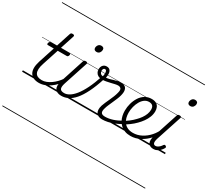

<svg xmlns="http://www.w3.org/2000/svg" viewBox="-264 -1462 2633 2415"><g transform="rotate(30 1052.5 -255.0)"><path d="M251 17Q206 17 173.5 2Q141 -13 123.5 -42.5Q106 -72 105.5 -115Q105 -158 123 -215L200 -452H115Q104 -452 101.5 -458.5Q99 -465 102 -477Q106 -489 112 -494.5Q118 -500 129 -500H215L283 -709Q287 -721 293.5 -725.5Q300 -730 314 -730Q331 -730 336.5 -724Q342 -718 339 -706L272 -500H400Q411 -500 413.5 -494Q416 -488 413 -476Q409 -463 402.5 -457.5Q396 -452 386 -452H257L181 -219Q164 -169 162.5 -133Q161 -97 172.5 -74.5Q184 -52 208 -41.5Q232 -31 266 -31Q276 -31 280 -23.5Q284 -16 282.5 -7Q281 2 273 9.5Q265 17 251 17ZM0 490H388V500H0ZM0 -20H388V0H0ZM0 -505H388V-500H0ZM0 -1010H388V-1000H0Z M251 17Q241 17 236 9.5Q231 2 233 -7Q235 -16 243.5 -23.5Q252 -31 267 -31Q299 -31 331.5 -43.5Q364 -56 395 -78Q426 -100 453 -127.5Q480 -155 500 -185Q508 -196 517 -194Q526 -192 530.5 -184Q535 -176 528 -165Q507 -131 477.5 -98.5Q448 -66 412 -40Q376 -14 335 1.5Q294 17 251 17ZM387 490V500ZM387 -20V0ZM387 -505V-500ZM387 -1010V-1000Z M576 17Q543 17 520 6.5Q497 -4 484.5 -25Q472 -46 472.5 -76.5Q473 -107 486 -148L598 -494Q602 -506 609 -510.5Q616 -515 629 -515Q645 -515 651.5 -509Q658 -503 654 -491L539 -140Q521 -84 532 -57.5Q543 -31 592 -31Q601 -31 605 -23.5Q609 -16 607.5 -7Q606 2 598.5 9.5Q591 17 576 17ZM686 -683Q668 -683 656.5 -692Q645 -701 645 -719Q645 -743 660 -762.5Q675 -782 703 -782Q720 -782 731.5 -773Q743 -764 743 -745Q743 -722 728.5 -702.5Q714 -683 686 -683ZM388 490H713V500H388ZM388 -20H713V0H388ZM388 -505H713V-500H388ZM388 -1010H713V-1000H388Z M577 17Q565 17 561 9.5Q557 2 560 -7Q563 -16 572 -23.5Q581 -31 593 -31Q627 -31 665 -53.5Q703 -76 743 -125Q783 -174 823 -254.5Q863 -335 902 -452Q904 -457 911.5 -458Q919 -459 927 -456.5Q935 -454 939.5 -448.5Q944 -443 941 -435Q900 -308 856.5 -221Q813 -134 768 -82Q723 -30 675.5 -6.5Q628 17 577 17ZM713 490H738V500H713ZM713 -20H738V0H713ZM713 -505H738V-500H713ZM713 -1010H738V-1000H713Z M1171 17Q1143 17 1121 8.5Q1099 0 1086 -18Q1073 -36 1070.5 -63.5Q1068 -91 1080 -130Q1088 -154 1101 -184Q1114 -214 1129 -246Q1144 -278 1157 -311Q1170 -344 1177 -373Q1190 -421 1175.5 -437.5Q1161 -454 1135 -454Q1115 -454 1089.5 -448Q1064 -442 1035 -435Q1006 -428 976 -422.5Q946 -417 917 -417Q885 -417 862.5 -429.5Q840 -442 829 -463Q818 -484 818 -507Q818 -546 838.5 -568Q859 -590 891 -590Q924 -590 939.5 -570.5Q955 -551 957 -522Q959 -493 951 -463Q972 -463 996 -469.5Q1020 -476 1046 -484Q1072 -492 1098.5 -498Q1125 -504 1151 -504Q1181 -504 1203 -491Q1225 -478 1233 -447Q1241 -416 1227 -363Q1220 -335 1206.5 -303.5Q1193 -272 1179 -240Q1165 -208 1151.5 -177.5Q1138 -147 1131 -121Q1116 -72 1129.5 -51.5Q1143 -31 1186 -31Q1196 -31 1200 -23.5Q1204 -16 1202.5 -7Q1201 2 1193 9.5Q1185 17 1171 17ZM908 -458Q915 -481 915 -502Q915 -523 909 -536.5Q903 -550 888 -550Q875 -550 867.5 -539.5Q860 -529 860 -510Q860 -490 872 -475Q884 -460 908 -458ZM738 490H1306V500H738ZM738 -20H1306V0H738ZM738 -505H1306V-500H738ZM738 -1010H1306V-1000H738Z M1169 17Q1157 17 1153 9.5Q1149 2 1152 -7Q1155 -16 1164 -23.5Q1173 -31 1185 -31Q1238 -31 1295.5 -49.5Q1353 -68 1407 -102Q1415 -107 1422 -103.5Q1429 -100 1433 -92.5Q1437 -85 1436.5 -77Q1436 -69 1428 -64Q1385 -38 1339.5 -19.5Q1294 -1 1251 8Q1208 17 1169 17ZM1305 490V500ZM1305 -20V0ZM1305 -505V-500ZM1305 -1010V-1000Z M1405 -97Q1445 -119 1482 -147.5Q1519 -176 1549 -208Q1576 -235 1597.5 -265.5Q1619 -296 1632 -329.5Q1645 -363 1645 -398Q1645 -434 1627.5 -452Q1610 -470 1574 -470Q1563 -470 1558.5 -477Q1554 -484 1555.5 -494Q1557 -504 1564.5 -511.5Q1572 -519 1585 -519Q1627 -519 1652.5 -504Q1678 -489 1689.5 -463.5Q1701 -438 1701 -405Q1701 -363 1685 -322Q1669 -281 1643 -244.5Q1617 -208 1585 -176Q1551 -141 1510 -111Q1469 -81 1425 -56ZM1306 490H1750V500H1306ZM1306 -20H1750V0H1306ZM1306 -505H1750V-500H1306ZM1306 -1010H1750V-1000H1306Z M1583 19Q1537 19 1501.5 6Q1466 -7 1440 -30Q1414 -53 1397 -83.5Q1380 -114 1372 -149.5Q1364 -185 1364 -222Q1364 -276 1378.5 -328.5Q1393 -381 1421 -424.5Q1449 -468 1490.5 -493.5Q1532 -519 1586 -519Q1595 -519 1598.5 -511.5Q1602 -504 1600 -494Q1598 -484 1591.5 -477Q1585 -470 1576 -470Q1539 -470 1510 -448.5Q1481 -427 1460.5 -391Q1440 -355 1429 -311.5Q1418 -268 1418 -224Q1418 -187 1427.5 -151.5Q1437 -116 1457.5 -89Q1478 -62 1511 -46Q1544 -30 1591 -30Q1654 -30 1713 -60.5Q1772 -91 1819 -144Q1866 -197 1892 -265Q1896 -273 1904.5 -274.5Q1913 -276 1919 -269.5Q1925 -263 1918 -245Q1891 -169 1838.5 -109.5Q1786 -50 1720 -15.5Q1654 19 1583 19ZM1750 490V500ZM1750 -20V0ZM1750 -505V-500ZM1750 -1010V-1000Z M1914 17Q1861 17 1839.5 -19.5Q1818 -56 1842 -133L1960 -494Q1964 -506 1970.5 -510.5Q1977 -515 1991 -515Q2008 -515 2014 -509Q2020 -503 2016 -491L1894 -119Q1880 -73 1887.5 -51.5Q1895 -30 1919 -30Q1935 -30 1950.5 -39Q1966 -48 1979 -61.5Q1992 -75 2000 -89Q2004 -95 2011 -99Q2018 -103 2030 -96Q2041 -90 2042 -82Q2043 -74 2038 -66Q2027 -46 2009 -27Q1991 -8 1967.5 4.5Q1944 17 1914 17ZM2047 -683Q2030 -683 2018.5 -692Q2007 -701 2007 -719Q2007 -743 2022 -762.5Q2037 -782 2065 -782Q2082 -782 2093.5 -773Q2105 -764 2105 -745Q2105 -722 2090.5 -702.5Q2076 -683 2047 -683ZM1750 490H2075V500H1750ZM1750 -20H2075V0H1750ZM1750 -505H2075V-500H1750ZM1750 -1010H2075V-1000H1750Z"/></g></svg>

Font: Playwrite RO Guides
Style: Regular
Weight: 400
Designer: Veronika Burian, José Scaglione
Foundry: TypeTogether
Version: Version 1.003